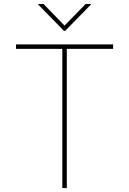

<svg xmlns="http://www.w3.org/2000/svg" viewBox="-20 -952 654 972"><path d="M61.1 -704.5V-727.3H552.6V-704.5H318.2V0H295.5V-704.5ZM200.3 -931.8 306.8 -822.4 413.4 -931.8H440.3V-929L309.7 -795.5H304L173.3 -929V-931.8Z"/></svg>

Font: Inter Thin BETA
Style: Regular
Weight: 100
Designer: Rasmus Andersson
Foundry: rsms
Version: Version 3.011;git-f93a4a705